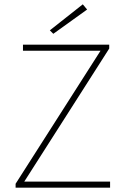

<svg xmlns="http://www.w3.org/2000/svg" viewBox="-20 -866 578 886"><path d="M52 0V-18L444 -632H86V-660H484V-642L92 -28H488V0ZM226 -710 210 -726 362 -846 382 -822Z"/></svg>

Font: Source Sans Variable
Style: Regular
Weight: 200
Designer: Paul D. Hunt
Foundry: Adobe Systems Incorporated
Version: Version 3.006;hotconv 1.0.111;makeotfexe 2.5.65597